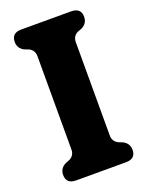

<svg xmlns="http://www.w3.org/2000/svg" viewBox="-134 -768 642 837"><g transform="rotate(-20 187.0 -350.0)"><path d="M276 -134Q276 -105.5 301 -93.5L320 -86Q348 -71.5 348 -41.5Q348 0 302.5 0H71.5Q26 0 26 -41.5Q26 -71.5 54 -86L73 -93.5Q98 -105.5 98 -134V-566.5Q98 -594.5 74 -606.5L54 -614Q26 -628.5 26 -658.5Q26 -700 71.5 -700H302.5Q348 -700 348 -658.5Q348 -628.5 320 -614L300 -606.5Q276 -594.5 276 -566.5Z"/></g></svg>

Font: Fraunces 144pt S100
Style: Bold
Weight: 700
Version: Version 1.000; ttfautohint (v1.8.3)